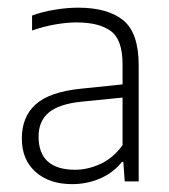

<svg xmlns="http://www.w3.org/2000/svg" viewBox="-20 -766 430 488"><path d="M163 -298Q105.5 -298 70.5 -329Q35.5 -360 35.5 -414Q35.5 -469.5 71 -501Q106.5 -532.5 185 -540.5L291.5 -551.5V-602.5Q291.5 -665 261.8 -687Q232 -709 174.5 -709Q150 -709 121 -704Q92 -699 61.5 -688.5V-726.5Q87 -736 118.5 -741.2Q150 -746.5 178.5 -746.5Q254 -746.5 293.2 -714.5Q332.5 -682.5 332.5 -600V-305H297L293.5 -354.5H290Q268 -327 234.8 -312.5Q201.5 -298 163 -298ZM78 -419Q78 -334.5 171.5 -334.5Q202 -334.5 234.2 -348.8Q266.5 -363 291.5 -397V-518L186.5 -507.5Q129.5 -501.5 103.8 -479.8Q78 -458 78 -419Z"/></svg>

Font: Encode Sans Semi Condensed ExtraLight
Style: Regular
Weight: 200
Width: 4
Designer: Multiple Designers
Foundry: Impallari Type
Version: Version 3.000; ttfautohint (v1.8.3) -l 8 -r 50 -G 200 -x 14 